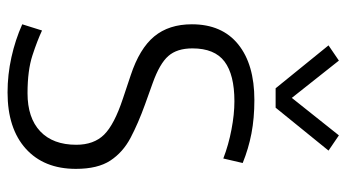

<svg xmlns="http://www.w3.org/2000/svg" viewBox="-220 -674 899 498"><g transform="rotate(90 229.0 -424.5)"><path d="M219.2 4.9Q173.3 4.9 128.2 -5.1Q83 -15.1 42.5 -33.2L58.6 -84.5Q84.5 -72.3 123.3 -59.6Q162.1 -46.9 221.2 -46.9Q285.2 -46.9 320.1 -79.8Q355 -112.8 355 -173.3Q355 -218.8 328.9 -245.4Q302.7 -272 234.9 -294.4L174.8 -314.5Q105.5 -337.4 74 -375.5Q42.5 -413.6 42.5 -473.1Q42.5 -551.3 94.5 -593.3Q146.5 -635.3 238.8 -635.3Q286.1 -635.3 325.7 -627.7Q365.2 -620.1 402.3 -605L390.6 -554.7Q355 -568.4 315.4 -575.9Q275.9 -583.5 242.2 -583.5Q173.3 -583.5 139.2 -557.9Q105 -532.2 105 -474.6Q105 -434.6 124.8 -412.1Q144.5 -389.6 194.8 -371.6L250.5 -351.6Q299.3 -334 336.9 -314.2Q374.5 -294.4 396 -261.7Q417.5 -229 417.5 -172.4Q417.5 -89.4 365 -42.2Q312.5 4.9 219.2 4.9ZM208.5 -690.4 97.2 -827.6 136.7 -854.5 233.4 -732.4 330.6 -854.5 370.1 -827.6 258.8 -690.4Z"/></g></svg>

Font: Anaheim
Style: Regular
Weight: 400
Designer: Vernon Adams
Foundry: Vernon Adams
Version: Version 2.001